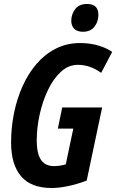

<svg xmlns="http://www.w3.org/2000/svg" viewBox="-20 -942 588 972"><path d="M242.2 9.8Q137.2 9.8 86.7 -49.6Q36.1 -108.9 36.1 -220.2Q36.1 -295.4 50.8 -368.4Q65.4 -441.4 94.2 -505.6Q123 -569.8 165.3 -618.9Q207.5 -668 262.9 -696Q318.4 -724.1 386.2 -724.1Q435.1 -724.1 477.3 -711.7Q519.5 -699.2 547.9 -679.2L492.2 -573.2Q464.4 -593.3 435.1 -603.5Q405.8 -613.8 374 -613.8Q326.7 -613.8 288.3 -578.6Q250 -543.5 222.7 -486.1Q195.3 -428.7 180.7 -361.8Q166 -294.9 166 -231Q166 -186.5 175.5 -157.7Q185.1 -128.9 204.6 -115Q224.1 -101.1 252.9 -101.1Q268.1 -101.1 283 -103.3Q297.9 -105.5 313 -109.9L351.1 -291H272.9L294.9 -397.9H497.1L418.9 -27.8Q370.1 -9.3 324.2 0.2Q278.3 9.8 242.2 9.8ZM399.9 -781.2Q370.6 -781.2 355.7 -796.4Q340.8 -811.5 340.8 -836.9Q340.8 -870.1 360.8 -896Q380.9 -921.9 419.9 -921.9Q439.9 -921.9 452.9 -915.5Q465.8 -909.2 471.9 -897Q478 -884.8 478 -866.2Q478 -832 458 -806.6Q438 -781.2 399.9 -781.2Z"/></svg>

Font: Open Sans Condensed
Style: Italic
Weight: 400
Width: 3
Italic angle: -12°
Designer: Monotype Design Team
Foundry: Monotype Imaging Inc.
Version: Version 3.000